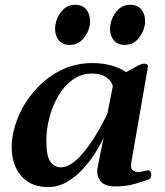

<svg xmlns="http://www.w3.org/2000/svg" viewBox="-20 -752 673 785"><path d="M179.2 12.7Q128.4 13.2 94.7 -8.5Q61 -30.3 44.4 -67.4Q27.8 -104.5 27.8 -148.9Q27.8 -205.6 51.3 -265.9Q74.7 -326.2 118.7 -377.9Q162.6 -429.7 223.1 -461.9Q283.7 -494.1 357.9 -494.1Q401.4 -494.1 437 -483.9Q472.7 -473.6 495.6 -457Q520 -470.7 539.3 -481.2Q558.6 -491.7 569.3 -491.7Q575.7 -491.7 580.3 -489.3Q585 -486.8 585 -480L517.1 -89.4Q515.6 -78.6 515.6 -71.8Q515.6 -59.1 525.1 -54Q534.7 -48.8 544.4 -48.8Q555.2 -48.8 568.6 -52.2Q582 -55.7 585.4 -55.7Q591.8 -55.7 595.2 -51Q598.6 -46.4 598.6 -38.6Q598.6 -28.3 594.5 -23.7Q590.3 -19 586.4 -17.6Q572.3 -12.2 534.4 -1Q496.6 10.3 449.2 10.3Q412.1 10.3 394.8 -7.6Q377.4 -25.4 377.4 -54.2Q377.4 -58.6 380.9 -76.2Q384.3 -93.8 388.9 -116.5Q393.6 -139.2 397.7 -159.4Q401.9 -179.7 403.8 -189.9Q392.6 -163.6 371.1 -129.2Q349.6 -94.7 320.3 -62.5Q291 -30.3 255.1 -9Q219.2 12.2 179.2 12.7ZM229 -67.9Q252 -67.9 275.6 -84.7Q299.3 -101.6 321.8 -128.9Q344.2 -156.2 363.5 -186.5Q382.8 -216.8 397.2 -244.1Q411.6 -271.5 419.4 -288.6L440.9 -398.4Q439 -418 416.7 -434.6Q394.5 -451.2 356.9 -451.2Q312 -451.2 277.1 -426Q242.2 -400.9 218.3 -359.9Q194.3 -318.8 181.9 -270.8Q169.4 -222.7 169.4 -176.8Q169.4 -113.8 186 -90.8Q202.6 -67.9 229 -67.9ZM489.7 -568.4Q460.9 -568.4 445.3 -587.2Q429.7 -606 429.7 -634.3Q429.7 -642.6 431.2 -650.4Q437.5 -684.6 459 -708.5Q480.5 -732.4 513.2 -732.4Q542 -732.4 557.6 -713.6Q573.2 -694.8 573.2 -666Q573.2 -662.6 573.2 -658.4Q573.2 -654.3 572.3 -650.4Q565.9 -616.7 544.2 -592.5Q522.5 -568.4 489.7 -568.4ZM264.6 -568.4Q235.8 -568.4 220.5 -587.2Q205.1 -606 205.1 -634.3Q205.1 -642.6 206.5 -650.4Q212.4 -684.6 233.9 -708.5Q255.4 -732.4 288.1 -732.4Q316.9 -732.4 332.5 -713.6Q348.1 -694.8 348.1 -666Q348.1 -662.6 348.1 -658.4Q348.1 -654.3 347.2 -650.4Q341.3 -616.7 319.3 -592.5Q297.4 -568.4 264.6 -568.4Z"/></svg>

Font: Gelasio SemiBold
Style: Italic
Weight: 600
Italic angle: -8.5°
Designer: Eben Sorkin
Foundry: Eben Sorkin
Version: Version 1.008